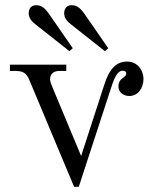

<svg xmlns="http://www.w3.org/2000/svg" viewBox="-20 -704 578 736"><path d="M226 -653C226 -635 238 -621 254 -609L382 -508L395 -519L303 -652C285 -677 272 -684 254 -684C236 -684 226 -671 226 -653ZM90 -653C90 -635 102 -621 118 -609L246 -508L259 -519L167 -652C149 -677 136 -684 118 -684C100 -684 90 -671 90 -653ZM18 -432H41C77 -432 85 -416 96 -389L264 12H282L410 -380C419 -406 431 -433 450 -433C460 -433 464 -428 464 -422C464 -416 460 -412 452 -406C444 -400 434 -392 434 -372C434 -354 449 -336 476 -336C507 -336 530 -364 530 -402C530 -430 511 -468 467 -468C428 -468 400 -443 380 -380L291 -106L180 -372C175 -384 172 -392 172 -401C172 -425 192 -432 206 -432H234V-456H18Z"/></svg>

Font: Old Standard
Style: Regular
Weight: 400
Designer: Alexey Kryukov <alexios@thessalonica.org.ru>
Version: Version 2.0